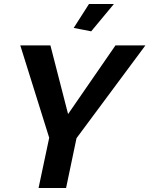

<svg xmlns="http://www.w3.org/2000/svg" viewBox="-20 -936 744 956"><path d="M434 -780 347 -797 423 -916H547ZM225 -250 81 -710H231L319 -368L555 -710H704L361 -248L309 0H172Z"/></svg>

Font: Raleway-v4020
Style: Bold Italic
Weight: 700
Italic angle: -12°
Designer: Matt McInerney, Pablo Impallari, Rodrigo Fuenzalida
Foundry: Matt McInerney, Pablo Impallari, Rodrigo Fuenzalida
Version: Version 4.020;PS 004.020;hotconv 1.0.88;makeotf.lib2.5.64775